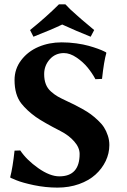

<svg xmlns="http://www.w3.org/2000/svg" viewBox="-20 -853 582 883"><path d="M413.1 -714.8C411.5 -716.5 403 -723.6 387.7 -736.3L357.4 -761.7L333 -783.2L303.7 -809.6L280.8 -833H251C212.2 -794.3 168 -754.9 118.2 -714.8L133.8 -684.1C189.5 -705.9 233.6 -724.6 266.1 -740.2C309.1 -720.4 352.7 -701.7 397 -684.1ZM252.9 -42C224 -42 191.6 -54.6 155.8 -79.8C120 -105.1 92.4 -132.2 73.2 -161.1L46.9 -160.2C41.3 -108.4 34.7 -67.7 26.9 -38.1L28.8 -35.2L55.7 -23.9C73.9 -16.4 100.6 -9 135.7 -1.5C171.9 6 208 9.8 244.1 9.8C279.9 9.8 313 4.4 343.3 -6.3C373.5 -17.1 398.8 -31.6 418.9 -49.8C439.1 -68 454.8 -88.9 466.1 -112.5C477.3 -136.1 482.9 -160.6 482.9 -186C482.9 -201 480.6 -215.6 475.8 -229.7C471.1 -243.9 465.3 -256.4 458.3 -267.3C451.3 -278.2 441.9 -289.1 430.2 -300C418.5 -311 407.6 -320.1 397.5 -327.6C387.4 -335.1 374.7 -343.1 359.4 -351.6C344.1 -360 331.6 -366.7 322 -371.6C312.4 -376.5 300.1 -382.3 285.2 -389.2C268.6 -397 255.4 -403.6 245.6 -409.2C235.8 -414.7 225.5 -422.3 214.6 -431.9C203.7 -441.5 195.7 -452.9 190.7 -466.1C185.6 -479.2 183.1 -494.6 183.1 -512.2C183.1 -538.2 191.7 -560.9 208.7 -580.1C225.8 -599.3 247.6 -608.9 273.9 -608.9C292.5 -608.9 311.8 -602.1 332 -588.4C352.2 -574.7 369.3 -559.2 383.3 -542C397.3 -524.7 409.2 -507 418.9 -488.8L449.2 -490.2C455.1 -544.6 461.8 -584.5 469.2 -609.9L466.8 -612.8L458 -617.2C451.8 -620.4 442.5 -624.3 429.9 -628.9C417.4 -633.5 403.3 -637.9 387.7 -642.3C372.1 -646.7 353.1 -650.5 330.8 -653.6C308.5 -656.7 286 -658.2 263.2 -658.2C225.1 -658.2 189.8 -651.3 157.2 -637.5C124.7 -623.6 98.1 -603.3 77.6 -576.4C57.1 -549.6 46.9 -519 46.9 -484.9C46.9 -439.6 57.3 -403.6 78.1 -377C95.1 -355.5 117.4 -334.8 145 -314.9C167.8 -299 205.7 -277.3 258.8 -250C284.2 -237 305 -221.2 321.3 -202.6C337.9 -183.8 346.2 -164.6 346.2 -145C346.2 -76.3 315.1 -42 252.9 -42Z"/></svg>

Font: Linux Biolinum G
Style: Bold
Weight: 700
Designer: Philipp H. Poll
Foundry: Philipp H. Poll
Version: Version 1.1.0